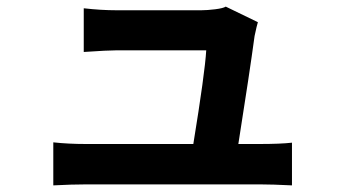

<svg xmlns="http://www.w3.org/2000/svg" viewBox="-20 -544 1040 580"><path d="M141 -114Q186 -109 240 -109H564Q599 -324 603 -392H333Q306 -392 233 -387V-519Q285 -513 332 -513H588Q606 -513 630 -516Q654 -519 662 -524L759 -477Q756 -468 749 -435Q734 -324 700 -109H764Q827 -109 862 -113V16Q802 13 766 13H240Q198 13 141 16Z"/></svg>

Font: Sinter Bold
Style: Regular
Weight: 700
Foundry: Adobe & rsms
Version: Version 1.000